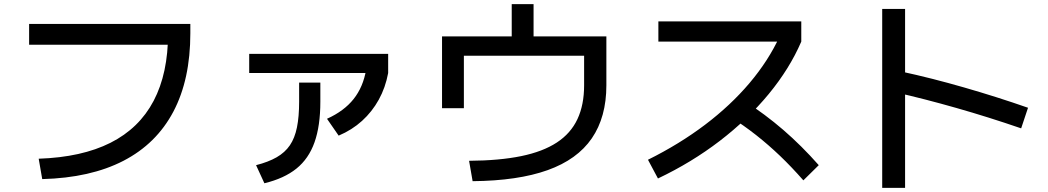

<svg xmlns="http://www.w3.org/2000/svg" viewBox="-20 -833 5040 923"><path d="M166 -70Q373 -77 511 -146.5Q649 -216 718.5 -348Q788 -480 788 -673L840 -618H120V-718H895V-673Q895 -451 813.5 -296.5Q732 -142 573.5 -60Q415 22 183 28Z M1211 -39Q1270 -54 1310 -77Q1350 -100 1373.5 -134.5Q1397 -169 1407.5 -220.5Q1418 -272 1418 -344V-436H1520V-344Q1520 -228 1492 -149Q1464 -70 1405 -22.5Q1346 25 1251 48ZM1552 -262Q1634 -299 1680 -357Q1726 -415 1740 -498L1846 -482Q1833 -412 1801 -354Q1769 -296 1720.5 -252Q1672 -208 1608 -181ZM1178 -482V-574H1846V-482Z M2235 -60Q2381 -61 2485.5 -82.5Q2590 -104 2657 -148Q2724 -192 2756 -260.5Q2788 -329 2788 -423V-565H2210V-313H2105V-658H2440V-813H2545V-658H2895V-423Q2895 -270 2825 -168Q2755 -66 2612.5 -15Q2470 36 2252 38Z M3095 -65Q3246 -140 3369 -233Q3492 -326 3583 -433.5Q3674 -541 3728 -658L3759 -633H3145V-730H3832V-633Q3776 -503 3675.5 -381Q3575 -259 3440 -155.5Q3305 -52 3143 25ZM3842 34Q3785 -31 3729.5 -84Q3674 -137 3615 -183.5Q3556 -230 3488 -273L3557 -349Q3658 -284 3745.5 -208.5Q3833 -133 3916 -39Z M4889 -216Q4732 -270 4577.5 -314Q4423 -358 4286 -389L4313 -489Q4457 -458 4615 -412.5Q4773 -367 4922 -315ZM4221 70V-790H4331V70Z"/></svg>

Font: M PLUS 1 Medium
Style: Regular
Weight: 500
Designer: Coji Morishita
Foundry: UNDERFOREST DESIGN
Version: Version 1.001